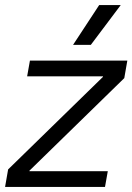

<svg xmlns="http://www.w3.org/2000/svg" viewBox="-24 -737 522 757"><path d="M8 -69 382 -434V-436H83L94 -498H478L466 -429L92 -64V-62H401L390 0H-4ZM367 -717H452L334 -560H264Z"/></svg>

Font: Chakra Petch
Style: Italic
Weight: 400
Italic angle: -10°
Designer: Katatrad Aksorn Co.,Ltd.
Foundry: Cadson Demak Co.,Ltd.
Version: Version 1.000; ttfautohint (v1.6)